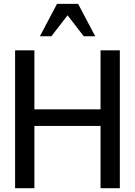

<svg xmlns="http://www.w3.org/2000/svg" viewBox="-20 -986 709 1006"><path d="M607.9 0H506.8V-326.2H160.2V0H59.1V-722.2H160.2V-413.1H506.8V-722.2H607.9ZM479 -795.9H418.9L334 -905.8L249 -795.9H189L278.8 -965.8H389.2Z"/></svg>

Font: Perun
Style: Regular
Weight: 400
Version: Version 1.0000